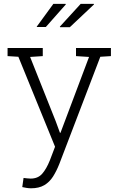

<svg xmlns="http://www.w3.org/2000/svg" viewBox="-20 -782 620 1015"><path d="M144 213.4Q133.8 213.4 119.4 211.2Q105 209 97.7 207L104.5 158.7Q111.3 159.7 123.8 160.9Q136.2 162.1 142.1 162.1Q180.2 162.1 202.6 137Q225.1 111.8 243.7 65.4L271 -6.3L77.1 -481.9L20 -485.4V-528.3H206.1V-485.4L139.2 -481L274.9 -140.1L296.9 -80.1H299.8L450.7 -481L381.8 -485.4V-528.3H566.4V-485.4L510.3 -481.9L293.5 85Q278.8 122.1 260.3 151.4Q241.7 180.7 213.9 197Q186 213.4 144 213.4ZM297.4 -638.2 296.4 -641.1 406.7 -761.7H476.1L477.1 -758.8L349.1 -638.2ZM175.8 -639.2 173.8 -640.6 262.2 -761.7H326.7L328.1 -758.8L222.2 -639.2Z"/></svg>

Font: Roboto Slab LO Light
Style: Regular
Weight: 300
Designer: Google
Version: Version 2.000